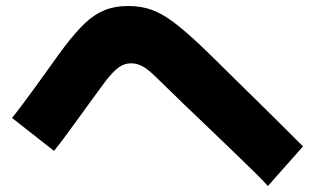

<svg xmlns="http://www.w3.org/2000/svg" viewBox="-20 -657 1040 640"><path d="M990 -169 873 -37Q858 -54 832 -79.5Q806 -105 771.5 -138.5Q737 -172 694 -213Q651 -254 602.5 -300.5Q554 -347 501 -399Q475 -425 456 -435.5Q437 -446 417 -446Q395 -446 376.5 -433Q358 -420 333 -388Q315 -364 291 -331Q267 -298 242 -263.5Q217 -229 195.5 -200Q174 -171 160 -154L20 -264Q31 -277 53.5 -307Q76 -337 102.5 -373.5Q129 -410 153.5 -444.5Q178 -479 194 -500Q231 -549 262.5 -579Q294 -609 328.5 -623Q363 -637 407 -637Q450 -637 485 -624.5Q520 -612 558 -583.5Q596 -555 647 -507Q658 -497 689 -466.5Q720 -436 761.5 -395Q803 -354 847 -311Q891 -268 929 -230Q967 -192 990 -169Z"/></svg>

Font: Murecho Thin Black
Style: Regular
Weight: 900
Version: Version 1.010